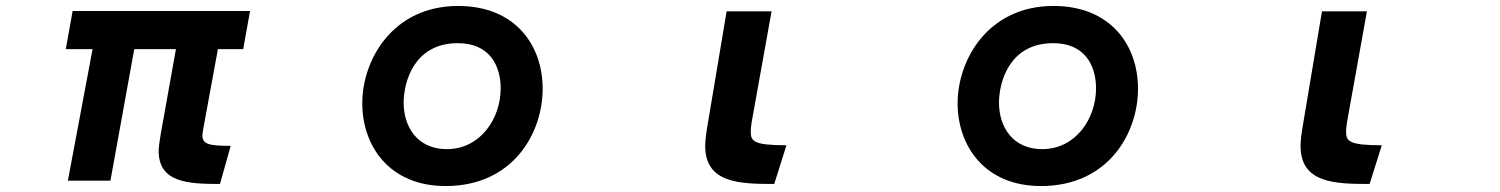

<svg xmlns="http://www.w3.org/2000/svg" viewBox="-20 -555 5040 645"><path d="M719 63 755 -65C681 -65 660 -71 660 -100C660 -107 662 -115 663 -123L712 -390H797L820 -518H224L201 -390H291L208 52H351L431 -390H571L520 -105C518 -91 513 -63 513 -48C513 59 613 63 719 63Z M1477 70C1703 70 1803 -107 1803 -257C1803 -402 1712 -535 1519 -535C1300 -535 1197 -355 1197 -208C1197 -66 1287 70 1477 70ZM1481 -54C1382 -54 1336 -129 1336 -210C1336 -278 1370 -410 1518 -410C1626 -410 1662 -333 1662 -258C1662 -157 1594 -54 1481 -54Z M2581 63 2622 -67C2510 -67 2502 -81 2502 -114C2502 -124 2504 -134 2505 -144L2572 -517H2421L2355 -123C2349 -86 2349 -68 2349 -65C2349 61 2466 63 2581 63Z M3477 70C3703 70 3803 -107 3803 -257C3803 -402 3712 -535 3519 -535C3300 -535 3197 -355 3197 -208C3197 -66 3287 70 3477 70ZM3481 -54C3382 -54 3336 -129 3336 -210C3336 -278 3370 -410 3518 -410C3626 -410 3662 -333 3662 -258C3662 -157 3594 -54 3481 -54Z M4581 63 4622 -67C4510 -67 4502 -81 4502 -114C4502 -124 4504 -134 4505 -144L4572 -517H4421L4355 -123C4349 -86 4349 -68 4349 -65C4349 61 4466 63 4581 63Z"/></svg>

Font: LINE Seed JP_OTF Bold
Style: Regular
Weight: 700
Designer: LINE & Fontrix & Fontworks
Version: Version 1.009